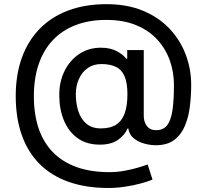

<svg xmlns="http://www.w3.org/2000/svg" viewBox="-20 -726 1014 941"><path d="M511.2 195.3Q401.9 195.3 317.1 165.5Q232.4 135.7 174.6 78.1Q116.7 20.5 86.9 -63.7Q57.1 -147.9 57.1 -255.4Q57.1 -359.9 87.2 -443.1Q117.2 -526.4 174.6 -585Q231.9 -643.6 314.5 -674.6Q397 -705.6 502 -705.6Q603.5 -705.6 680.9 -673.3Q758.3 -641.1 810.8 -585.4Q863.3 -529.8 890.1 -458.7Q917 -387.7 917 -311Q917 -257.3 910.6 -204.8Q904.3 -152.3 886.2 -109.1Q868.2 -65.9 833.7 -40Q799.3 -14.2 743.2 -14.2Q716.8 -14.2 687.3 -22.2Q657.7 -30.3 635.5 -48.3Q613.3 -66.4 608.9 -96.2H605Q592.3 -64.5 558.6 -40.8Q524.9 -17.1 469.2 -17.1Q404.3 -17.1 360.1 -49.1Q315.9 -81.1 293.2 -136Q270.5 -190.9 270.5 -260.3Q270.5 -327.1 296.9 -379.4Q323.2 -431.6 369.1 -461.9Q415 -492.2 474.1 -492.2Q521 -492.2 553 -474.9Q585 -457.5 598.6 -438H603.5V-480.5H684.6V-157.2Q684.6 -128.9 700 -108.4Q715.3 -87.9 745.1 -87.9Q779.8 -87.9 798.6 -111.3Q817.4 -134.8 825 -184.1Q832.5 -233.4 832.5 -310.1Q832.5 -372.6 812.3 -429.7Q792 -486.8 751 -531.7Q710 -576.7 647.5 -602.5Q585 -628.4 501 -628.4Q416.5 -628.4 350.6 -603Q284.7 -577.6 239 -529.3Q193.4 -481 169.7 -411.6Q146 -342.3 146 -253.9Q146 -165 169.7 -95.7Q193.4 -26.4 240.5 21.2Q287.6 68.8 356.7 93.3Q425.8 117.7 516.1 117.7Q555.2 117.7 592.5 110.6Q629.9 103.5 659.2 94.7Q688.5 85.9 703.6 80.1L727.5 154.3Q705.1 163.6 669.2 173.3Q633.3 183.1 592 189.2Q550.8 195.3 511.2 195.3ZM474.6 -96.7Q521 -96.7 549.6 -115.2Q578.1 -133.8 591.3 -171.1Q604.5 -208.5 604.5 -264.2Q604.5 -320.8 590.1 -353Q575.7 -385.3 547.1 -398.7Q518.6 -412.1 477.1 -412.1Q437.5 -412.1 409.4 -392.1Q381.3 -372.1 366.5 -338.4Q351.6 -304.7 351.6 -264.2Q351.6 -219.7 363.8 -181.4Q376 -143.1 403.1 -119.9Q430.2 -96.7 474.6 -96.7Z"/></svg>

Font: Inter Cardless
Style: Regular
Weight: 400
Designer: Rasmus Andersson
Foundry: rsms
Version: Version 4.001;git-9221beed3